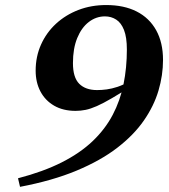

<svg xmlns="http://www.w3.org/2000/svg" viewBox="-20 -718 672 762"><path d="M59.5 23.5 51.5 -10.5Q151.5 -36.5 224.8 -73.5Q298 -110.5 347.8 -158Q397.5 -205.5 427.2 -262Q457 -318.5 470.2 -383.8Q483.5 -449 483.5 -521.5Q483.5 -570 472.2 -598.8Q461 -627.5 441.2 -640.2Q421.5 -653 396.5 -653Q361.5 -653 332.5 -630.8Q303.5 -608.5 286.5 -567Q269.5 -525.5 269.5 -467.5Q269.5 -410.5 294.5 -385.5Q319.5 -360.5 365.5 -360.5Q383.5 -360.5 403.8 -363.2Q424 -366 446 -373.2Q468 -380.5 490 -393.5L511 -381.5Q459.5 -349 424.5 -328.5Q389.5 -308 364.5 -297Q339.5 -286 319.8 -282Q300 -278 280 -278Q230.5 -278 195 -298.5Q159.5 -319 140.5 -355Q121.5 -391 121.5 -437.5Q121.5 -493.5 142.8 -541Q164 -588.5 202.2 -623.8Q240.5 -659 291.2 -678.5Q342 -698 401.5 -698Q472 -698 522.2 -672.5Q572.5 -647 599.8 -598Q627 -549 627 -480Q627 -419.5 609 -358.5Q591 -297.5 551 -239.8Q511 -182 445 -131.2Q379 -80.5 283.8 -40.8Q188.5 -1 59.5 23.5Z"/></svg>

Font: Newsreader 36pt
Style: Bold Italic
Weight: 700
Italic angle: -17°
Designer: Hugues Gentile
Foundry: Production Type
Version: Version 1.003